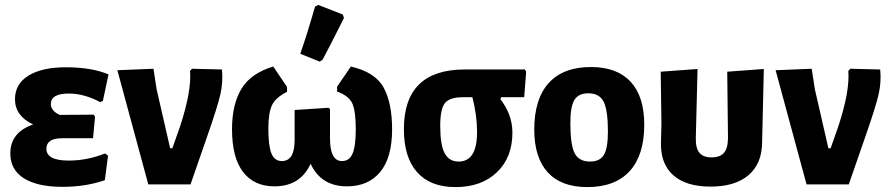

<svg xmlns="http://www.w3.org/2000/svg" viewBox="-20 -751 3621 782"><path d="M235 10Q132 10 77 -25Q22 -60 22 -126Q22 -212 115 -244Q41 -279 41 -347Q41 -409 96 -443Q151 -477 248 -477Q353 -477 422 -448L399 -340L388 -335Q323 -370 260 -370Q187 -370 187 -327Q187 -300 223 -283L362 -284L367 -275L359 -188H233Q169 -188 169 -145Q169 -97 260 -97Q335 -97 408 -126L420 -117L407 -17Q328 10 235 10Z M884 -468Q889 -417 877.5 -366.5Q866 -316 824 -196L756 0H584L458 -465L605 -471L618 -387L673 -147H682L714 -238Q761 -382 754 -462L762 -471Z M1263 -724 1276 -731 1376 -692 1381 -678Q1323 -562 1294 -508L1282 -500L1203 -532Q1232 -615 1263 -724ZM1098 8Q1015 8 970 -50.5Q925 -109 925 -225Q925 -326 963.5 -389.5Q1002 -453 1093 -480L1149 -397V-377Q1103 -354 1088 -323Q1073 -292 1073 -227Q1073 -157 1085.5 -126Q1098 -95 1128 -95Q1180 -95 1180 -181V-303L1318 -312L1324 -307V-188Q1324 -95 1373 -95Q1403 -95 1416 -125.5Q1429 -156 1429 -225Q1429 -298 1415 -329.5Q1401 -361 1353 -378V-398L1409 -480Q1509 -457 1543 -393.5Q1577 -330 1577 -225Q1577 -109 1528.5 -50.5Q1480 8 1393 8Q1288 8 1245 -84Q1203 8 1098 8Z M1835 11Q1733 11 1679 -49.5Q1625 -110 1625 -225Q1625 -468 1873 -468H2118L2123 -459L2115 -355H2021L2018 -347Q2067 -284 2067 -211Q2067 -110 2004 -49.5Q1941 11 1835 11ZM1848 -93Q1923 -93 1923 -213Q1923 -281 1904 -355H1865Q1811 -355 1792 -331Q1773 -307 1773 -238Q1773 -161 1791 -127Q1809 -93 1848 -93Z M2387 -478Q2493 -478 2548.5 -418Q2604 -358 2604 -243Q2604 -119 2544.5 -54Q2485 11 2372 11Q2266 11 2211 -49Q2156 -109 2156 -223Q2156 -348 2215 -413Q2274 -478 2387 -478ZM2376 -371Q2336 -371 2319.5 -344Q2303 -317 2303 -250Q2303 -161 2320.5 -127Q2338 -93 2383 -93Q2423 -93 2439.5 -120Q2456 -147 2456 -215Q2456 -303 2438.5 -337Q2421 -371 2376 -371Z M2672 -170 2674 -247 2671 -459 2821 -470 2814 -190Q2813 -148 2828.5 -129Q2844 -110 2878 -110Q2913 -110 2929 -129Q2945 -148 2945 -190L2942 -459L3091 -470L3084 -170Q3083 -84 3028.5 -37.5Q2974 9 2874 9Q2774 9 2722 -37.5Q2670 -84 2672 -170Z M3565 -468Q3570 -417 3558.5 -366.5Q3547 -316 3505 -196L3437 0H3265L3139 -465L3286 -471L3299 -387L3354 -147H3363L3395 -238Q3442 -382 3435 -462L3443 -471Z"/></svg>

Font: Alegreya Sans ExtraBold
Style: Regular
Weight: 800
Designer: Juan Pablo del Peral
Foundry: Huerta Tipografica
Version: Version 2.007